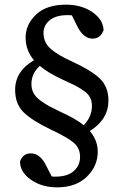

<svg xmlns="http://www.w3.org/2000/svg" viewBox="-20 -704 531 825"><path d="M340 -166Q375 -203 375 -249Q375 -269 367 -285Q359 -301 338.5 -315Q318 -329 301 -337.5Q284 -346 249 -362Q186 -391 151 -421Q115 -388 115 -343Q115 -321 124.5 -303.5Q134 -286 155 -271Q176 -256 192 -247.5Q208 -239 239 -224Q302 -196 340 -166ZM311 -593 289 -638Q283 -639 271 -639Q220 -639 193.5 -617Q167 -595 167 -563Q167 -521 198 -494Q229 -467 289 -440Q372 -402 409 -366.5Q446 -331 446 -272Q446 -191 366 -141Q400 -101 400 -52Q400 10 353 55.5Q306 101 226 101Q159 101 112.5 68Q66 35 66 -10Q78 -45 113 -45Q153 -45 179 9L202 54Q207 55 218 55Q270 55 297 31Q324 7 324 -30Q324 -68 296.5 -91Q269 -114 201 -146Q121 -184 83 -220Q45 -256 45 -318Q45 -398 126 -445Q90 -488 90 -542Q90 -599 135 -641.5Q180 -684 263 -684Q331 -684 377.5 -651.5Q424 -619 425 -574Q411 -538 378 -538Q338 -538 311 -593Z"/></svg>

Font: TypoPRO Source Serif Pro
Style: Regular
Weight: 400
Designer: Frank Grießhammer
Foundry: Adobe Systems Incorporated
Version: Version 1.017;PS 1.0;hotconv 1.0.79;makeotf.lib2.5.61930